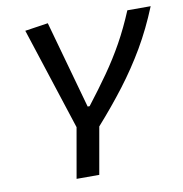

<svg xmlns="http://www.w3.org/2000/svg" viewBox="-79 -772 808 847"><g transform="rotate(-10 325.0 -349.0)"><path d="M196.3 0 235.8 -224.6 86.9 -682.6 190.4 -698.2 299.8 -305.7H308.6Q360.4 -372.6 402.3 -432.4Q444.3 -492.2 479.5 -555.2Q514.6 -618.2 545.9 -693.4H650.4Q611.8 -598.1 564.5 -517.3Q517.1 -436.5 460.2 -361.8Q403.3 -287.1 335 -210.4L297.9 0Z"/></g></svg>

Font: Cascadia Mono
Style: Italic
Weight: 400
Italic angle: -10°
Monospace: yes
Designer: Aaron Bell
Foundry: Saja Typeworks
Version: Version 2404.023; ttfautohint (v1.8.4)